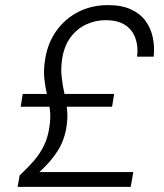

<svg xmlns="http://www.w3.org/2000/svg" viewBox="-20 -732 643 752"><path d="M49 0 57 -45Q88 -74 112 -101.5Q136 -129 152 -161.5Q168 -194 174 -238Q179 -272 175.5 -302Q172 -332 164.5 -361.5Q157 -391 153.5 -425Q150 -459 157 -501Q167 -564 201 -611.5Q235 -659 287 -685.5Q339 -712 403 -712Q457 -712 493.5 -695Q530 -678 550.5 -649.5Q571 -621 578.5 -585Q586 -549 582 -510H517Q522 -551 510 -583.5Q498 -616 469.5 -634.5Q441 -653 393 -653Q354 -653 318 -636.5Q282 -620 256.5 -586Q231 -552 223 -499Q218 -463 221.5 -430.5Q225 -398 232 -367Q239 -336 242.5 -305Q246 -274 241 -240Q234 -186 206.5 -142Q179 -98 134 -58H502L492 0ZM61 -314 69 -364H427L419 -314Z"/></svg>

Font: DM Sans 10pt Light
Style: Italic
Weight: 300
Italic angle: -10°
Version: Version 4.004;gftools[0.9.30]